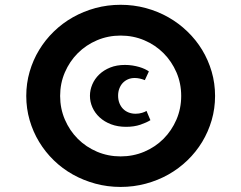

<svg xmlns="http://www.w3.org/2000/svg" viewBox="-20 -757 992 789"><path d="M87.9 -362.8Q87.9 -414.6 101.8 -462.4Q115.7 -510.3 140.9 -551.8Q166 -593.3 201.2 -627.4Q236.3 -661.6 279.5 -686Q322.8 -710.4 372.3 -723.9Q421.9 -737.3 475.6 -737.3Q529.3 -737.3 579.1 -723.9Q628.9 -710.4 671.9 -686Q714.8 -661.6 750.2 -627.4Q785.6 -593.3 810.8 -551.8Q835.9 -510.3 849.9 -462.4Q863.8 -414.6 863.8 -362.8Q863.8 -311 849.9 -263.2Q835.9 -215.3 810.8 -173.8Q785.6 -132.3 750.2 -98.1Q714.8 -64 671.9 -39.8Q628.9 -15.6 579.1 -2.2Q529.3 11.2 475.6 11.2Q421.9 11.2 372.3 -2.2Q322.8 -15.6 279.5 -39.8Q236.3 -64 201.2 -98.1Q166 -132.3 140.9 -173.8Q115.7 -215.3 101.8 -263.2Q87.9 -311 87.9 -362.8ZM227.1 -362.8Q227.1 -311 246.6 -265.6Q266.1 -220.2 299.8 -186.5Q333.5 -152.8 378.9 -133.5Q424.3 -114.3 475.6 -114.3Q527.3 -114.3 572.8 -133.5Q618.2 -152.8 651.9 -186.5Q685.5 -220.2 705.1 -265.6Q724.6 -311 724.6 -362.8Q724.6 -414.6 705.1 -459.7Q685.5 -504.9 651.9 -538.6Q618.2 -572.3 572.8 -591.6Q527.3 -610.8 475.6 -610.8Q424.3 -610.8 378.9 -591.6Q333.5 -572.3 299.8 -538.6Q266.1 -504.9 246.6 -459.7Q227.1 -414.6 227.1 -362.8ZM349.6 -363.3Q349.6 -387.2 359.4 -410.2Q369.1 -433.1 387.7 -450.9Q406.2 -468.8 432.9 -479.5Q459.5 -490.2 493.7 -490.2Q509.8 -490.2 524.7 -487.8Q539.6 -485.4 552.2 -481.7Q564.9 -478 575.2 -473.1Q585.4 -468.3 591.8 -463.4L575.2 -427.7Q565.4 -431.6 554.7 -434.1Q543.9 -436.5 533.7 -436.5Q518.6 -436.5 506.1 -431.2Q493.7 -425.8 484.6 -416.3Q475.6 -406.7 470.5 -393.3Q465.3 -379.9 465.3 -363.8Q465.3 -346.7 470.9 -332.8Q476.6 -318.8 486.1 -309.3Q495.6 -299.8 508.8 -294.7Q522 -289.6 537.1 -289.6Q551.8 -289.6 564.2 -293.5Q576.7 -297.4 582 -301.3L598.1 -263.2Q582.5 -253.4 556.9 -244.6Q531.2 -235.8 498 -235.8Q463.9 -235.8 436.3 -246.3Q408.7 -256.8 389.4 -274.7Q370.1 -292.5 359.9 -315.4Q349.6 -338.4 349.6 -363.3Z"/></svg>

Font: Poller One
Style: Regular
Weight: 400
Designer: Yvonne Schttler
Foundry: Yvonne Schttler
Version: Version 1.002